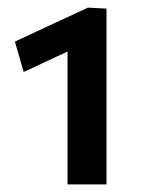

<svg xmlns="http://www.w3.org/2000/svg" viewBox="-20 -784 370 503"><path d="M157 -301V-649Q130 -636.5 101.5 -623.2Q73 -610 42 -595.5L19 -675Q68 -698 115.5 -720Q163 -742 210.5 -764L259 -761.5V-301Z"/></svg>

Font: Heraclito SemiBold
Style: Regular
Weight: 600
Designer: Kostas Bartsokas (font) & Cristiano Sobral (main changes)
Foundry: Kostas Bartsokas (font) & Cristiano Sobral (main changes)
Version: Version 1.00;July 8, 2020;FontCreator 13.0.0.2655 64-bit